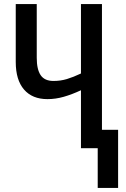

<svg xmlns="http://www.w3.org/2000/svg" viewBox="-20 -734 624 951"><path d="M485 -714V-91H565V197H464V0H381V-287Q336 -266 295.5 -254.5Q255 -243 215 -243Q140 -243 99 -290.5Q58 -338 58 -427V-714H162V-448Q162 -390 181.5 -361.5Q201 -333 245 -333Q280 -333 311.5 -342.5Q343 -352 381 -370V-714Z"/></svg>

Font: Avrile Sans Condensed Medium
Style: Regular
Weight: 500
Width: 3
Designer: Monotype Design Team
Foundry: Monotype Imaging Inc.
Version: Version 2.001;September 10, 2019;FontCreator 11.5.0.2425 64-